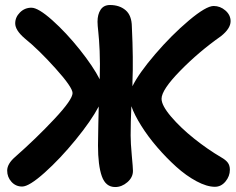

<svg xmlns="http://www.w3.org/2000/svg" viewBox="-20 -775 947 770"><path d="M68.8 -26.9Q43 -26.9 25.9 -45.9Q8.8 -64.9 8.8 -90.8Q8.8 -117.7 40 -145Q125.5 -220.2 198.2 -297.9Q271 -375.5 271 -401.9Q270.5 -425.3 202.6 -500.7Q134.8 -576.2 79.1 -621.1Q41 -653.8 41 -681.2Q41 -706.1 60.1 -725.1Q79.1 -744.1 106 -744.1Q133.3 -744.1 189.5 -694.1Q245.6 -644 299.6 -576.4Q353.5 -508.8 379.9 -457Q381.8 -523.4 379.6 -570.8Q377.4 -618.2 374.3 -646.2Q371.1 -674.3 371.1 -688Q371.1 -717.3 383.5 -736.1Q396 -754.9 420.9 -754.9Q459.5 -754.9 483.9 -733.9Q508.3 -712.9 508.8 -668Q515.1 -536.6 511.2 -446.8V-429.2Q536.6 -481 602.5 -557.9Q668.5 -634.8 737.5 -692.9Q806.6 -751 836.9 -751Q863.3 -751 884 -732.9Q904.8 -714.8 904.8 -689.9Q904.8 -660.6 866.2 -629.9Q777.3 -567.4 702.6 -491Q627.9 -414.6 627.9 -378.9Q627.9 -352.1 666 -307.4Q704.1 -262.7 758.5 -219.2Q813 -175.8 867.2 -144Q885.3 -133.8 893.6 -122.6Q901.9 -111.3 901.9 -94.2Q901.9 -68.4 884.3 -47.1Q866.7 -25.9 841.8 -25.9Q809.6 -25.9 768.1 -48.1Q726.6 -70.3 686.8 -106.2Q647 -142.1 610.4 -184.6Q573.7 -227.1 546.4 -270.8Q519 -314.5 506.8 -349.1Q503.9 -284.7 503.9 -231.9Q503.9 -202.1 508.5 -151.9Q513.2 -101.6 513.2 -89.8Q513.2 -63.5 490.7 -44.2Q468.3 -24.9 441.9 -24.9Q403.8 -24.9 388.4 -68.1Q373 -111.3 373 -191.9Q373 -216.8 374.3 -275.1Q375.5 -333.5 376 -348.1Q345.7 -290.5 283.4 -214.4Q221.2 -138.2 158.9 -82.5Q96.7 -26.9 68.8 -26.9Z"/></svg>

Font: Shantell Sans Bouncy
Style: Regular
Weight: 600
Designer: Stephen Nixon, Anya Danilova, Shantell Martin
Foundry: Arrow Type
Version: Version 1.006;[9816181b4]